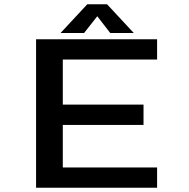

<svg xmlns="http://www.w3.org/2000/svg" viewBox="-20 -885 890 905"><path d="M610.5 -729.5H499.5L438.5 -808.5L376.5 -729.5H265.5L391.5 -865H484.5ZM720.5 -604.5H276V-392H656.5V-296H276V-95.5H720.5V0H150V-700H720.5Z"/></svg>

Font: League Mono Wide Medium
Style: Regular
Weight: 500
Width: 8
Designer: Tyler Finck
Foundry: The League of Moveable Type / Tyler Finck
Version: Version 2.210